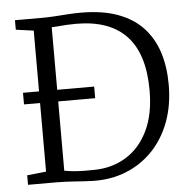

<svg xmlns="http://www.w3.org/2000/svg" viewBox="-53 -804 853 864"><g transform="rotate(-5 373.0 -371.5)"><path d="M330.5 8Q312.5 7.5 293 6.2Q273.5 5 252.8 3.5Q232 2 210.8 1Q189.5 0 167.5 0H39.5V-43L125.5 -52V-689L45.5 -700V-743H166.5Q197 -743 226.2 -745Q255.5 -747 284.5 -749Q313.5 -751 343.5 -751Q440.5 -751 510 -725.5Q579.5 -700 623.5 -652.8Q667.5 -605.5 688.5 -540Q709.5 -474.5 709.5 -394Q709.5 -302 681.8 -227.2Q654 -152.5 603.2 -99.2Q552.5 -46 483.2 -18Q414 10 330.5 8ZM342.5 -41Q423 -42 486 -80.5Q549 -119 585.2 -193.2Q621.5 -267.5 621.5 -376Q621.5 -458 602.5 -519.2Q583.5 -580.5 545.5 -621.2Q507.5 -662 450.5 -682.5Q393.5 -703 317.5 -703Q295 -703 275.2 -701.8Q255.5 -700.5 238.5 -699Q221.5 -697.5 207.5 -697V-49Q231.5 -44.5 253.8 -42.8Q276 -41 297.8 -40.8Q319.5 -40.5 342.5 -41ZM53 -362V-414.5H374.5V-362Z"/></g></svg>

Font: Merriweather Light
Style: Regular
Weight: 300
Designer: Eben Sorkin
Foundry: Eben Sorkin
Version: Version 2.100